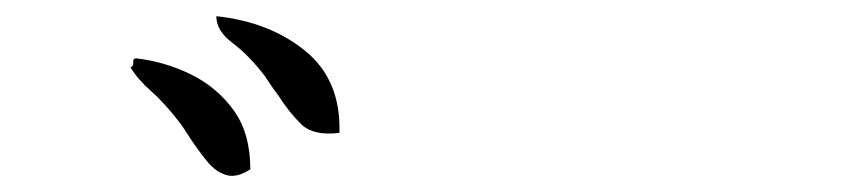

<svg xmlns="http://www.w3.org/2000/svg" viewBox="-20 -794 1040 237"><path d="M289 -585Q272 -574 259 -578Q246 -582 235.5 -595Q225 -608 215 -623Q211 -629 207.5 -634.5Q204 -640 200 -645Q182 -668 166 -682Q150 -696 141 -711Q145 -712 144.5 -717Q144 -722 148 -722Q183 -718 215 -702.5Q247 -687 268 -658.5Q289 -630 289 -585ZM399 -630Q367 -626 352 -640.5Q337 -655 323 -677Q319 -682 315 -688Q311 -694 307 -700Q287 -726 267 -741Q247 -756 247 -774Q313 -767 357 -731Q401 -695 399 -630Z"/></svg>

Font: Yuji Boku
Style: Regular
Weight: 400
Designer: Kataoka Yuji
Foundry: Kinuta Font Factory
Version: Version 3.002